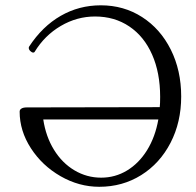

<svg xmlns="http://www.w3.org/2000/svg" viewBox="-20 -697 745 730"><path d="M54.7 -272.5Q54.7 -280.3 61.8 -284.4Q68.8 -288.6 82 -288.6L587.4 -289.6Q588.9 -302.7 588.9 -328.6Q588.9 -420.4 558.3 -489.5Q527.8 -558.6 471.7 -596.4Q415.5 -634.3 341.3 -634.3Q272.5 -634.3 211.2 -598.4Q149.9 -562.5 111.8 -500Q110.4 -497.1 106.4 -497.1Q101.1 -497.1 95.2 -502.9Q89.4 -508.8 89.4 -514.6Q89.4 -518.1 90.8 -520Q141.1 -596.7 210.7 -636.7Q280.3 -676.8 363.3 -676.8Q450.7 -676.8 520.3 -632.1Q589.8 -587.4 629.4 -508.3Q668.9 -429.2 668.9 -330.1Q668.9 -232.4 628.4 -154.1Q587.9 -75.7 516.8 -31.2Q445.8 13.2 357.4 13.2Q280.3 13.2 210.2 -27.1Q140.1 -67.4 97.4 -133.5Q54.7 -199.7 54.7 -272.5ZM364.7 -21.5Q418 -21.5 463.1 -48.8Q508.3 -76.2 539.3 -126.2Q570.3 -176.3 582 -242.7H144.5Q154.3 -177.7 185.3 -127.4Q216.3 -77.1 263.2 -49.3Q310.1 -21.5 364.7 -21.5Z"/></svg>

Font: JuniusX Light
Style: Regular
Weight: 300
Designer: Peter S. Baker
Foundry: Briery Creek Software
Version: Version 1.008